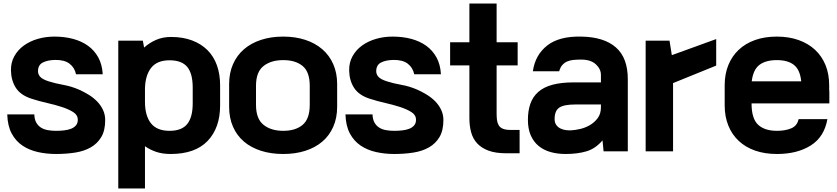

<svg xmlns="http://www.w3.org/2000/svg" viewBox="-20 -720 4737 1086"><path d="M174 -73Q175 -45 185 -27Q195 -9 211.5 1.5Q228 12 250 16Q272 20 297 20Q320 20 342.5 17.5Q365 15 382.5 8Q400 1 410.5 -12Q421 -25 420 -46Q419 -70 394 -86Q369 -102 331 -114.5Q293 -127 246.5 -137.5Q200 -148 157 -162Q96 -182 69.5 -223.5Q43 -265 42 -321Q41 -366 61 -402Q81 -438 115 -462.5Q149 -487 193.5 -500Q238 -513 288 -513Q345 -513 393.5 -500Q442 -487 478 -461Q514 -435 536 -395Q558 -355 561 -300H410Q402 -338 373 -360Q344 -382 291 -381Q248 -380 221.5 -366Q195 -352 195 -317Q195 -299 208 -285Q221 -271 255 -260Q293 -248 338 -240Q383 -232 427 -213Q454 -201 481 -184.5Q508 -168 529 -146.5Q550 -125 562.5 -98.5Q575 -72 575 -41Q575 18 553 55Q531 92 493.5 113.5Q456 135 405.5 143Q355 151 297 151Q243 151 194 140Q145 129 107 103.5Q69 78 46 35Q23 -8 21 -73Z M649 346V-490H788L795 -451Q825 -478 863 -494.5Q901 -511 947 -511Q1014 -511 1066 -491.5Q1118 -472 1153.5 -436.5Q1189 -401 1207 -350.5Q1225 -300 1225 -237V-124Q1225 3 1154.5 77Q1084 151 945 151Q899 151 863.5 139Q828 127 800 107V346ZM939 -379Q869 -379 835.5 -337Q802 -295 800 -220V-144Q800 -66 833.5 -23Q867 20 939 20Q1008 20 1039 -18.5Q1070 -57 1070 -135V-225Q1070 -304 1039 -341.5Q1008 -379 939 -379Z M1276 -244Q1276 -307 1298 -357Q1320 -407 1360 -441.5Q1400 -476 1456.5 -494.5Q1513 -513 1582 -513Q1651 -513 1707 -494.5Q1763 -476 1803 -441.5Q1843 -407 1865 -357Q1887 -307 1887 -244V-116Q1887 -53 1865 -3Q1843 47 1803 81Q1763 115 1707 133Q1651 151 1582 151Q1513 151 1456.5 133Q1400 115 1360 81Q1320 47 1298 -3Q1276 -53 1276 -116ZM1428 -127Q1428 -48 1470.5 -14Q1513 20 1582 20Q1652 20 1692 -14Q1732 -48 1732 -127V-235Q1732 -313 1692 -346.5Q1652 -380 1582 -380Q1513 -380 1470.5 -346.5Q1428 -313 1428 -235Z M2087 -73Q2088 -45 2098 -27Q2108 -9 2124.5 1.5Q2141 12 2163 16Q2185 20 2210 20Q2233 20 2255.5 17.5Q2278 15 2295.5 8Q2313 1 2323.5 -12Q2334 -25 2333 -46Q2332 -70 2307 -86Q2282 -102 2244 -114.5Q2206 -127 2159.5 -137.5Q2113 -148 2070 -162Q2009 -182 1982.5 -223.5Q1956 -265 1955 -321Q1954 -366 1974 -402Q1994 -438 2028 -462.5Q2062 -487 2106.5 -500Q2151 -513 2201 -513Q2258 -513 2306.5 -500Q2355 -487 2391 -461Q2427 -435 2449 -395Q2471 -355 2474 -300H2323Q2315 -338 2286 -360Q2257 -382 2204 -381Q2161 -380 2134.5 -366Q2108 -352 2108 -317Q2108 -299 2121 -285Q2134 -271 2168 -260Q2206 -248 2251 -240Q2296 -232 2340 -213Q2367 -201 2394 -184.5Q2421 -168 2442 -146.5Q2463 -125 2475.5 -98.5Q2488 -72 2488 -41Q2488 18 2466 55Q2444 92 2406.5 113.5Q2369 135 2318.5 143Q2268 151 2210 151Q2156 151 2107 140Q2058 129 2020 103.5Q1982 78 1959 35Q1936 -8 1934 -73Z M2789 -700V-481H2908V-350H2789V-78Q2789 -58 2791 -41.5Q2793 -25 2800.5 -12Q2808 1 2824 8Q2840 15 2869 15H2919V147H2844Q2783 147 2743 132Q2703 117 2679 91Q2655 65 2645 28.5Q2635 -8 2635 -52V-350H2526V-481H2635V-700Z M2966 -42Q2966 -94 2980 -133.5Q2994 -173 3024.5 -200Q3055 -227 3104.5 -240.5Q3154 -254 3226 -254H3379V-296Q3379 -330 3350 -356.5Q3321 -383 3267 -383Q3243 -383 3223 -381Q3203 -379 3187.5 -372Q3172 -365 3160.5 -352Q3149 -339 3143 -317H2994Q3007 -409 3075 -462.5Q3143 -516 3268 -513Q3396 -511 3463.5 -452Q3531 -393 3531 -272V136H3394L3388 74Q3348 121 3297 136Q3246 151 3179 151Q3133 151 3094 140Q3055 129 3026.5 105.5Q2998 82 2982 45.5Q2966 9 2966 -42ZM3213 17Q3233 16 3261.5 9.5Q3290 3 3316 -12Q3342 -27 3360.5 -51.5Q3379 -76 3379 -113V-129H3234Q3169 -129 3143 -111Q3117 -93 3117 -47Q3117 -26 3126.5 -13Q3136 0 3150.5 7Q3165 14 3181.5 16Q3198 18 3213 17Z M4031 -349 3787 -250V136H3632V-490H3767L3780 -408L4031 -499Z M4660 -46Q4642 55 4565.5 103Q4489 151 4375 151Q4306 151 4251.5 132Q4197 113 4158.5 77Q4120 41 4099.5 -10Q4079 -61 4079 -124V-238Q4079 -301 4099.5 -351.5Q4120 -402 4158 -438Q4196 -474 4250.5 -493.5Q4305 -513 4374 -513Q4442 -513 4497 -493.5Q4552 -474 4590.5 -438Q4629 -402 4649.5 -351.5Q4670 -301 4670 -238V-216Q4671 -206 4671 -196.5Q4671 -187 4671 -177V-135H4231Q4231 -49 4268 -14.5Q4305 20 4375 20Q4421 20 4455 6Q4489 -8 4497 -46ZM4374 -380Q4311 -380 4275.5 -353Q4240 -326 4232 -260H4512Q4505 -326 4470.5 -353Q4436 -380 4374 -380Z"/></svg>

Font: Cafe24 Ohsquare
Style: Bold
Weight: 700
Designer: Cafe24 thkim, hmlim, mnelim, nhlee, sslee, sskim, smlim, yjkim, sdjeong, hskwak & 4IRTF
Foundry: Cafe24
Version: Version 1.000